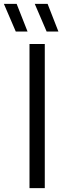

<svg xmlns="http://www.w3.org/2000/svg" viewBox="-73 -966 328 986"><path d="M78.5 0V-740H157V0ZM166.5 -804 105.5 -946H171.5L227 -804ZM8 -804 -53 -946H12.5L68.5 -804Z"/></svg>

Font: Encode Sans SmCnd
Style: Regular
Weight: 400
Width: 4
Designer: Multiple Designers
Foundry: Impallari Type
Version: Version 3.002; ttfautohint (v1.8.3) -l 8 -r 50 -G 200 -x 14 